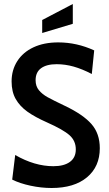

<svg xmlns="http://www.w3.org/2000/svg" viewBox="-20 -926 544 960"><path d="M41 -28 56 -151Q153 -95 247 -95Q300 -95 329.5 -116.5Q359 -138 359 -179Q359 -222 327.5 -250Q296 -278 215 -314Q154 -341 116.5 -368Q79 -395 58.5 -431Q38 -467 38 -519Q38 -576 66.5 -620.5Q95 -665 147.5 -689.5Q200 -714 271 -714Q364 -714 451 -674L439 -556Q391 -581 348.5 -593Q306 -605 263 -605Q213 -605 185.5 -585Q158 -565 158 -525Q158 -495 174.5 -475Q191 -455 218 -440Q245 -425 306 -396Q396 -353 437.5 -305.5Q479 -258 479 -185Q479 -93 415 -39.5Q351 14 238 14Q186 14 132.5 2.5Q79 -9 41 -28ZM191 -826 344 -906V-807L191 -761Z"/></svg>

Font: Cabin Condensed SemiBold
Style: Regular
Weight: 600
Width: 3
Designer: Pablo Impallari
Foundry: Pablo Impallari. http://www.impallari.com Igino Marini. http://www.ikern.com
Version: Version 2.001